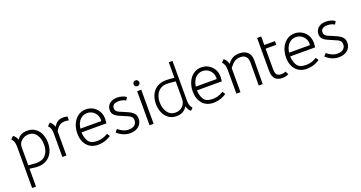

<svg xmlns="http://www.w3.org/2000/svg" viewBox="-47 -1560 4990 2653"><g transform="rotate(-20 2448.0 -233.5)"><path d="M506 -252Q506 -175 477 -116Q448 -57 393 -23.5Q338 10 262 10Q237 10 143 -3V260H86V-352Q86 -431 44 -468L84 -508Q101 -496 117 -475Q133 -454 140 -429Q183 -508 291 -508Q360 -508 408.5 -473.5Q457 -439 481.5 -381Q506 -323 506 -252ZM446 -247Q446 -336 405.5 -395Q365 -454 293 -454Q236 -454 191.5 -419Q147 -384 143 -328V-53Q235 -44 257 -44Q351 -44 398.5 -98.5Q446 -153 446 -247Z M883 -501V-445Q854 -452 825 -452Q774 -452 742 -427Q710 -402 685 -356V0H625V-350Q625 -429 583 -466L623 -506Q641 -495 657 -473Q673 -451 680 -424Q708 -470 736 -487Q771 -510 823 -510Q853 -510 883 -501Z M1156 -43Q1199 -43 1235.5 -54Q1272 -65 1315 -90L1341 -48Q1301 -21 1252 -5Q1203 11 1152 11Q1047 11 988.5 -56.5Q930 -124 930 -234Q930 -305 956 -367.5Q982 -430 1033 -469Q1084 -508 1153 -508Q1211 -508 1258.5 -480.5Q1306 -453 1333.5 -405.5Q1361 -358 1361 -300Q1361 -284 1360 -271.5Q1359 -259 1358 -250L1356 -229H990Q991 -159 1024 -101Q1057 -43 1156 -43ZM1300 -283Q1301 -290 1301 -303Q1301 -345 1281 -379.5Q1261 -414 1227 -434Q1193 -454 1152 -454Q1091 -454 1047.5 -409.5Q1004 -365 993 -283Z M1432 -66 1465 -106Q1503 -75 1540.5 -58.5Q1578 -42 1621 -42Q1675 -42 1705.5 -67.5Q1736 -93 1736 -137Q1736 -165 1722.5 -182.5Q1709 -200 1686.5 -211Q1664 -222 1606 -246Q1553 -268 1524 -284Q1495 -300 1478 -323.5Q1461 -347 1461 -383Q1461 -442 1503 -477.5Q1545 -513 1615 -513Q1651 -513 1686.5 -503Q1722 -493 1747 -474L1722 -431Q1676 -459 1618 -459Q1572 -459 1547 -441Q1522 -423 1522 -390Q1522 -365 1535.5 -349Q1549 -333 1570.5 -322.5Q1592 -312 1642 -292Q1699 -269 1730.5 -250.5Q1762 -232 1779.5 -205.5Q1797 -179 1797 -140Q1797 -71 1748.5 -29.5Q1700 12 1620 12Q1519 12 1432 -66Z M1907 -501H1967V0H1907ZM1893 -607Q1893 -625 1905.5 -637.5Q1918 -650 1935 -650Q1953 -650 1965.5 -637.5Q1978 -625 1978 -607Q1978 -590 1965.5 -577.5Q1953 -565 1935 -565Q1918 -565 1905.5 -577.5Q1893 -590 1893 -607Z M2090 -246Q2090 -322 2118.5 -381.5Q2147 -441 2202 -474.5Q2257 -508 2333 -508Q2356 -508 2391.5 -505.5Q2427 -503 2454 -499V-727H2509V-144Q2509 -67 2548 -25L2514 8Q2475 -21 2461 -78Q2438 -33 2395.5 -11.5Q2353 10 2303 10Q2236 10 2188 -24.5Q2140 -59 2115 -117.5Q2090 -176 2090 -246ZM2440 -124Q2454 -152 2454 -188V-446Q2399 -453 2374.5 -454.5Q2350 -456 2324 -456Q2269 -456 2229 -429Q2189 -402 2168 -354.5Q2147 -307 2147 -249Q2147 -162 2189 -102Q2231 -42 2306 -42Q2351 -42 2386.5 -64Q2422 -86 2440 -124Z M2853 -43Q2896 -43 2932.5 -54Q2969 -65 3012 -90L3038 -48Q2998 -21 2949 -5Q2900 11 2849 11Q2744 11 2685.5 -56.5Q2627 -124 2627 -234Q2627 -305 2653 -367.5Q2679 -430 2730 -469Q2781 -508 2850 -508Q2908 -508 2955.5 -480.5Q3003 -453 3030.5 -405.5Q3058 -358 3058 -300Q3058 -284 3057 -271.5Q3056 -259 3055 -250L3053 -229H2687Q2688 -159 2721 -101Q2754 -43 2853 -43ZM2997 -283Q2998 -290 2998 -303Q2998 -345 2978 -379.5Q2958 -414 2924 -434Q2890 -454 2849 -454Q2788 -454 2744.5 -409.5Q2701 -365 2690 -283Z M3143 -471 3181 -508Q3225 -477 3237 -418Q3270 -465 3311 -487.5Q3352 -510 3410 -510Q3488 -510 3531.5 -468Q3575 -426 3574 -347L3571 0H3513L3514 -336Q3514 -456 3405 -456Q3354 -456 3318.5 -431.5Q3283 -407 3244 -354V0H3184V-353Q3184 -430 3143 -471Z M3716 -144V-625H3776V-500H3933V-446H3776V-144Q3776 -81 3799.5 -60.5Q3823 -40 3858 -40Q3879 -40 3893 -42.5Q3907 -45 3924 -55L3951 -9Q3914 14 3859 14Q3787 14 3751.5 -24Q3716 -62 3716 -144Z M4225 -43Q4268 -43 4304.5 -54Q4341 -65 4384 -90L4410 -48Q4370 -21 4321 -5Q4272 11 4221 11Q4116 11 4057.5 -56.5Q3999 -124 3999 -234Q3999 -305 4025 -367.5Q4051 -430 4102 -469Q4153 -508 4222 -508Q4280 -508 4327.5 -480.5Q4375 -453 4402.5 -405.5Q4430 -358 4430 -300Q4430 -284 4429 -271.5Q4428 -259 4427 -250L4425 -229H4059Q4060 -159 4093 -101Q4126 -43 4225 -43ZM4369 -283Q4370 -290 4370 -303Q4370 -345 4350 -379.5Q4330 -414 4296 -434Q4262 -454 4221 -454Q4160 -454 4116.5 -409.5Q4073 -365 4062 -283Z M4501 -66 4534 -106Q4572 -75 4609.5 -58.5Q4647 -42 4690 -42Q4744 -42 4774.5 -67.5Q4805 -93 4805 -137Q4805 -165 4791.5 -182.5Q4778 -200 4755.5 -211Q4733 -222 4675 -246Q4622 -268 4593 -284Q4564 -300 4547 -323.5Q4530 -347 4530 -383Q4530 -442 4572 -477.5Q4614 -513 4684 -513Q4720 -513 4755.5 -503Q4791 -493 4816 -474L4791 -431Q4745 -459 4687 -459Q4641 -459 4616 -441Q4591 -423 4591 -390Q4591 -365 4604.5 -349Q4618 -333 4639.5 -322.5Q4661 -312 4711 -292Q4768 -269 4799.5 -250.5Q4831 -232 4848.5 -205.5Q4866 -179 4866 -140Q4866 -71 4817.5 -29.5Q4769 12 4689 12Q4588 12 4501 -66Z"/></g></svg>

Font: Bellota Text
Style: Regular
Weight: 400
Designer: Kemie Guaida
Foundry: Kemie Guaida
Version: Version 4.001